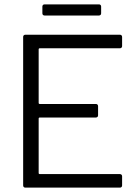

<svg xmlns="http://www.w3.org/2000/svg" viewBox="-20 -859 619 879"><path d="M433 -839H184C178 -839 174 -835 174 -829V-798C174 -792 178 -788 184 -788H433C439 -788 443 -792 443 -798V-829C443 -835 439 -839 433 -839ZM539 -648V-690C539 -696 535 -700 529 -700H96C90 -700 86 -696 86 -690V-10C86 -4 90 0 96 0H529C535 0 539 -4 539 -10V-52C539 -58 535 -62 529 -62H161C159 -62 157 -64 157 -66V-317C157 -319 159 -321 161 -321H419C425 -321 429 -325 429 -331V-373C429 -379 425 -383 419 -383H161C159 -383 157 -385 157 -387V-634C157 -636 159 -638 161 -638H529C535 -638 539 -642 539 -648Z"/></svg>

Font: Elastic
Style: elastic
Weight: 400
Designer: Jeremy Tribby
Foundry: Tribby Type
Version: Version 1.422;hotconv 1.0.109;makeotfexe 2.5.65596